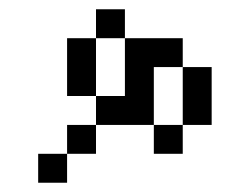

<svg xmlns="http://www.w3.org/2000/svg" viewBox="-20 -520 540 415"><path d="M125 -187.5H62.5V-125H125ZM125 -187.5H187.5V-250H125ZM187.5 -250H312.5V-187.5H375V-250H312.5Q312.5 -250 312.5 -375H375Q375 -375 375 -250H437.5Q437.5 -250 437.5 -375H375V-437.5H250Q250 -437.5 250 -312.5H187.5ZM187.5 -312.5Q187.5 -312.5 187.5 -437.5H125Q125 -437.5 125 -312.5ZM187.5 -437.5H250V-500H187.5Z"/></svg>

Font: Unifont
Style: Regular
Weight: 500
Version: Version 15.1.04